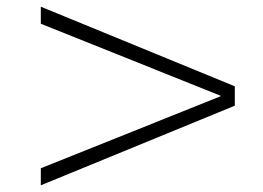

<svg xmlns="http://www.w3.org/2000/svg" viewBox="-20 -577 785 574"><path d="M102 -23V-74L639 -289V-291L102 -506V-557L682 -319V-261Z"/></svg>

Font: M PLUS 2 Thin Light
Style: Regular
Weight: 300
Version: Version 1.001